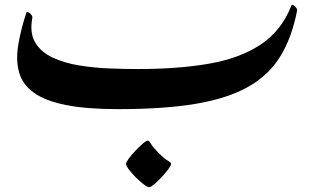

<svg xmlns="http://www.w3.org/2000/svg" viewBox="-20 -447 1301 795"><path d="M688.5 231.4Q688.5 237.8 677 253.4Q665.5 269 649.4 286.4Q633.3 303.7 618.7 315.9Q604 328.1 598.1 328.1Q590.3 328.1 574.7 316.2Q559.1 304.2 542.2 287.4Q525.4 270.5 513.7 254.9Q502 239.3 502 231.4Q502 224.6 513.4 209.2Q524.9 193.8 541 176.8Q557.1 159.7 571.5 147.5Q585.9 135.3 592.3 135.3Q597.7 135.7 605.5 149.2Q613.3 162.6 637.2 187Q661.1 210.4 674.8 218.3Q688.5 226.1 688.5 231.4ZM470.2 4.9Q337.9 4.9 252.7 -12.2Q167.5 -29.3 121.1 -62.5Q74.7 -95.7 60.1 -144Q45.4 -192.4 54.7 -255.1Q64 -317.9 88.9 -394Q90.8 -399.9 97.4 -396.5Q104 -393.1 109.6 -385.7Q115.2 -378.4 113.8 -372.6Q102.1 -310.5 126 -270.8Q149.9 -231 198.2 -208.5Q246.6 -186 308.1 -176Q369.6 -166 433.3 -163.6Q497.1 -161.1 551.8 -161.1Q715.8 -161.1 843.3 -182.9Q970.7 -204.6 1057.9 -261.5Q1145 -318.4 1186.5 -423.8Q1189 -429.2 1195.1 -425.5Q1201.2 -421.9 1206.3 -415Q1211.4 -408.2 1210 -402.3Q1188.5 -291.5 1140.9 -213.9Q1093.3 -136.2 1008.3 -87.9Q923.3 -39.6 791.5 -17.3Q659.7 4.9 470.2 4.9Z"/></svg>

Font: Awami Nastaliq
Style: Regular
Weight: 400
Designer: Peter Martin, SIL International
Foundry: SIL International
Version: Version 3.100